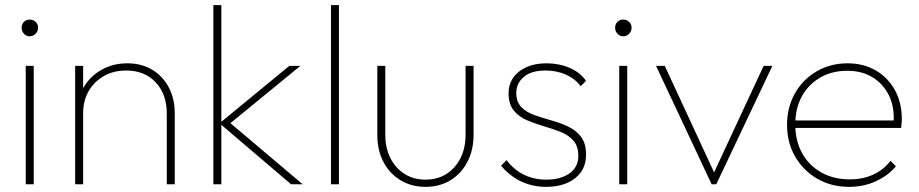

<svg xmlns="http://www.w3.org/2000/svg" viewBox="-20 -716 3570 746"><path d="M80 0V-460H111V0ZM95 -575Q82 -575 73 -585Q64 -595 64 -608Q64 -622 73 -631Q82 -640 95 -640Q109 -640 118.5 -631Q128 -622 128 -608Q128 -595 118.5 -585Q109 -575 95 -575Z M628 0V-275Q628 -350 585 -396Q542 -442 470 -442Q421 -442 383.5 -420.5Q346 -399 324.5 -362Q303 -325 303 -276L282 -288Q282 -340 307.5 -381Q333 -422 376.5 -446Q420 -470 475 -470Q530 -470 571.5 -445Q613 -420 636 -376Q659 -332 659 -275V0ZM272 0V-460H303V0Z M1111 0 833 -237 1104 -460H1147L865 -229L864 -247L1156 0ZM809 0V-696H840V0Z M1266 0V-696H1297V0Z M1633 10Q1579 10 1536.5 -15.5Q1494 -41 1470 -86.5Q1446 -132 1446 -192V-460H1477V-193Q1477 -142 1496.5 -102.5Q1516 -63 1551.5 -40.5Q1587 -18 1633 -18Q1703 -18 1746 -67Q1789 -116 1789 -193V-460H1820V-192Q1820 -133 1796 -87Q1772 -41 1730 -15.5Q1688 10 1633 10Z M2101 10Q2064 10 2031.5 -0.5Q1999 -11 1973 -29.5Q1947 -48 1927 -72L1948 -94Q1978 -55 2017 -36.5Q2056 -18 2102 -18Q2159 -18 2193 -42.5Q2227 -67 2227 -110Q2227 -148 2207.5 -170Q2188 -192 2157 -204Q2126 -216 2091.5 -226Q2057 -236 2026 -249.5Q1995 -263 1975.5 -287.5Q1956 -312 1956 -354Q1956 -388 1974 -414Q1992 -440 2025 -455Q2058 -470 2103 -470Q2152 -470 2193 -452.5Q2234 -435 2257 -402L2236 -381Q2216 -409 2180 -425.5Q2144 -442 2100 -442Q2044 -442 2015 -417Q1986 -392 1986 -355Q1986 -320 2005.5 -300Q2025 -280 2056 -269Q2087 -258 2121.5 -248.5Q2156 -239 2187 -224.5Q2218 -210 2237.5 -184.5Q2257 -159 2257 -114Q2257 -57 2214.5 -23.5Q2172 10 2101 10Z M2386 0V-460H2417V0ZM2401 -575Q2388 -575 2379 -585Q2370 -595 2370 -608Q2370 -622 2379 -631Q2388 -640 2401 -640Q2415 -640 2424.5 -631Q2434 -622 2434 -608Q2434 -595 2424.5 -585Q2415 -575 2401 -575Z M2745 0 2529 -460H2563L2763 -28H2746L2947 -460H2981L2763 0Z M3279 10Q3210 10 3155.5 -21.5Q3101 -53 3069.5 -107.5Q3038 -162 3038 -231Q3038 -299 3068.5 -353Q3099 -407 3152.5 -438.5Q3206 -470 3273 -470Q3335 -470 3382.5 -442.5Q3430 -415 3457 -366Q3484 -317 3484 -253Q3484 -249 3483.5 -240.5Q3483 -232 3481 -219H3060V-248H3461L3452 -241Q3456 -300 3434 -345Q3412 -390 3370.5 -415.5Q3329 -441 3272 -441Q3212 -441 3166.5 -414.5Q3121 -388 3095.5 -341.5Q3070 -295 3070 -233Q3070 -169 3096.5 -121Q3123 -73 3171 -46Q3219 -19 3283 -19Q3331 -19 3371.5 -37Q3412 -55 3440 -91L3461 -70Q3430 -33 3382.5 -11.5Q3335 10 3279 10Z"/></svg>

Font: Outfit Thin
Style: Regular
Weight: 100
Designer: Rodrigo Fuenzalida
Foundry: fragTYPE
Version: Version 1.000